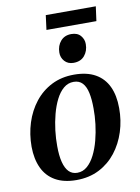

<svg xmlns="http://www.w3.org/2000/svg" viewBox="-96 -935 736 1011"><g transform="rotate(-10 272.0 -429.0)"><path d="M312.5 -536.5Q381 -536.5 426.2 -511Q471.5 -485.5 494 -437.5Q516.5 -389.5 516.5 -322Q517 -256.5 497.8 -196.2Q478.5 -136 441.8 -89Q405 -42 351.8 -14.8Q298.5 12.5 230 12.5Q162.5 12.5 117.2 -13.5Q72 -39.5 49.8 -87.5Q27.5 -135.5 27 -201Q27 -268 46.2 -328.5Q65.5 -389 102.5 -436Q139.5 -483 192.5 -509.8Q245.5 -536.5 312.5 -536.5ZM304 -499.5Q273.5 -499.5 250 -479.5Q226.5 -459.5 209.5 -425.8Q192.5 -392 181.5 -350.2Q170.5 -308.5 165.2 -264.5Q160 -220.5 160.5 -180.5Q160.5 -130 169.5 -95Q178.5 -60 196.2 -42.2Q214 -24.5 241 -24.5Q271 -24.5 294.2 -44.8Q317.5 -65 334.5 -98.8Q351.5 -132.5 362.5 -174.2Q373.5 -216 378.8 -260Q384 -304 383.5 -343.5Q383.5 -392 376 -427Q368.5 -462 351 -480.8Q333.5 -499.5 304 -499.5ZM322 -598Q292 -598 274.2 -617.8Q256.5 -637.5 257 -664.5Q257.5 -701 278.5 -725.2Q299.5 -749.5 335.5 -749.5Q368.5 -749.5 385.5 -729.5Q402.5 -709.5 402 -684Q402 -648 381.2 -623Q360.5 -598 322 -598ZM221 -871H488.5L478 -793.5H211Z"/></g></svg>

Font: Merriweather 96pt SemiBold
Style: Italic
Weight: 600
Italic angle: -7.8°
Version: Version 2.101